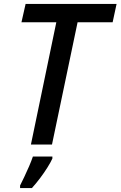

<svg xmlns="http://www.w3.org/2000/svg" viewBox="-20 -734 612 975"><path d="M137 0 266 -621H89L110 -714H572L552 -621H374L244 0ZM82 208Q91 190 103.5 164Q116 138 128 110Q140 82 147 61H246V71Q238 89 221.5 115.5Q205 142 184 170Q163 198 142 221H82Z"/></svg>

Font: Noto Sans Display Medium
Style: Italic
Weight: 500
Italic angle: -12°
Designer: Monotype Design Team
Foundry: Monotype Imaging Inc.
Version: Version 2.003